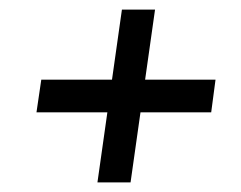

<svg xmlns="http://www.w3.org/2000/svg" viewBox="-20 -550 503 400"><path d="M66 -384H429L420 -316H56ZM234 -530H303L252 -170H183Z"/></svg>

Font: Pathway Extreme Condensed Medium
Style: Italic
Weight: 500
Width: 3
Italic angle: -8°
Version: Version 1.001;gftools[0.9.26]